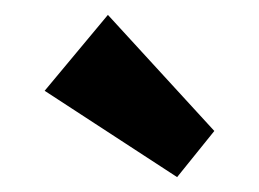

<svg xmlns="http://www.w3.org/2000/svg" viewBox="-20 -755 348 258"><path d="M218 -517 40 -633 125 -735 268 -579Z"/></svg>

Font: Outfit Semi Bold
Style: Regular
Weight: 600
Designer: Rodrigo Fuenzalida
Foundry: fragTYPE
Version: Version 1.000